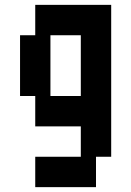

<svg xmlns="http://www.w3.org/2000/svg" viewBox="-20 -770 540 790"><path d="M125 -750H437.5V-125H375V0H125V-125H312.5V-250H125V-375H62.5V-625H125ZM312.5 -375V-625H187.5V-375Z"/></svg>

Font: Amiga Topaz Unicode Rus
Style: Regular
Weight: 400
Designer: dMG of Trueschool and Divine Stylers
Foundry: dMG of Trueschool and Divine Stylers
Version: Version 1.1